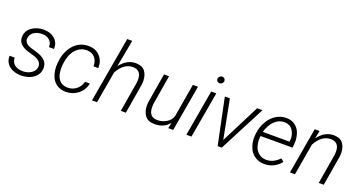

<svg xmlns="http://www.w3.org/2000/svg" viewBox="-41 -1404 3888 2067"><g transform="rotate(20 1903.0 -370.0)"><path d="M356.4 -137.7C352.5 -107.9 336.9 -84 309.6 -66.4C282.2 -48.3 249 -39.6 210 -39.6C131.3 -41 83.5 -81.5 83.5 -147.9L25.4 -148.4C25.4 -145 24.9 -141.6 24.9 -138.2C24.9 -111.3 32.2 -86.9 46.9 -64.5C61 -42 82.5 -24.4 111.3 -11.2C140.1 2.4 171.9 9.3 207.5 9.8L227.5 9.3C281.2 5.9 325.2 -9.3 359.4 -36.6C393.1 -63.5 411.6 -98.1 414.1 -140.6C414.1 -144 414.6 -147.5 414.6 -150.9C414.6 -208 379.4 -249.5 310.1 -275.9L277.3 -287.1L216.3 -304.7C164.6 -320.3 138.7 -346.7 138.7 -383.3C138.7 -386.2 138.7 -389.6 139.2 -393.1C142.6 -421.9 156.7 -444.8 182.1 -462.4C207.5 -479.5 238.8 -488.3 275.9 -488.3C311.5 -487.8 339.8 -478 360.8 -459C381.3 -439.9 391.6 -416 391.6 -388.2C391.6 -385.7 391.6 -382.8 391.6 -380.4H449.2C449.2 -383.3 449.2 -386.7 449.2 -389.6C449.2 -433.1 434.1 -468.3 402.8 -495.6C371.6 -523.4 330.1 -537.6 278.3 -538.1C277.3 -538.1 275.9 -538.1 274.9 -538.1C223.6 -538.1 179.2 -524.4 141.1 -497.6C103.5 -470.2 83.5 -434.6 81.1 -390.6C81.1 -387.7 80.6 -384.3 80.6 -381.3C80.6 -325.2 117.2 -285.2 190.4 -260.3L274.4 -235.4C329.6 -216.8 356.9 -188 356.9 -148.4C356.9 -145 356.9 -141.1 356.4 -137.7Z M723.1 -39.1C641.1 -41.5 594.7 -99.1 592.8 -204.1C592.8 -207 592.8 -210 592.8 -212.9C592.8 -260.7 600.1 -306.2 615.2 -350.1C630.4 -394 653.3 -428.2 683.6 -452.1C713.4 -476.6 747.6 -488.3 785.6 -488.3C787.6 -488.3 789.6 -488.3 791.5 -488.3C829.1 -486.8 858.9 -474.1 880.4 -449.2C901.9 -424.8 912.6 -392.6 912.6 -353.5C912.6 -352.5 912.6 -351.1 912.6 -350.1L967.8 -349.6C967.8 -352.5 967.8 -356 967.8 -358.9C967.8 -408.7 952.6 -450.7 921.4 -484.9C890.6 -519 848.1 -536.6 793.9 -538.1C791.5 -538.1 789.1 -538.1 787.1 -538.1C717.8 -538.1 659.2 -508.8 616.2 -459C573.2 -409.2 547.4 -341.8 539.6 -273.4L537.6 -252.4C536.6 -239.3 535.6 -226.6 535.6 -214.4C535.6 -179.7 541.5 -145 552.7 -110.4C564 -75.7 584 -47.4 612.8 -24.9C641.6 -2.4 677.7 9.3 720.2 10.3C722.2 10.3 724.1 10.3 726.6 10.3C776.9 10.3 822.8 -5.4 863.3 -36.6C903.8 -68.4 929.2 -110.4 939 -162.6H883.8C874 -124 855 -93.8 826.2 -71.8C797.4 -49.8 765.1 -39.1 729.5 -39.1C727.5 -39.1 725.1 -39.1 723.1 -39.1Z M1210.9 -750H1153.3L1022.9 0H1080.6L1143.1 -362.3C1188 -446.8 1247.6 -487.8 1314 -487.8C1314.9 -487.8 1315.9 -487.8 1316.9 -487.8C1374.5 -486.3 1406.2 -456.5 1411.6 -398.4C1412.1 -391.6 1412.6 -384.8 1412.6 -377.4C1412.6 -366.7 1411.6 -356 1410.6 -344.7L1353 0H1410.6L1468.3 -343.8C1469.7 -357.4 1470.7 -370.6 1470.7 -382.8C1470.7 -424.3 1460.4 -460.4 1439.9 -490.7C1419.4 -521 1383.8 -536.6 1333 -538.1C1331.5 -538.1 1330.6 -538.1 1329.1 -538.1C1261.7 -538.1 1203.1 -504.9 1153.3 -439Z M1896.5 0H1953.1L2044.9 -528.3H1986.3L1920.9 -145.5C1911.1 -113.8 1890.1 -88.4 1858.4 -69.3C1826.2 -50.3 1792.5 -41 1756.8 -41C1753.9 -41 1751 -41 1748 -41C1693.4 -43 1661.1 -76.2 1656.7 -136.2C1655.8 -144 1655.8 -151.9 1655.8 -159.7C1655.8 -169.4 1656.2 -178.7 1657.2 -188.5L1713.4 -528.3H1655.8L1599.1 -189.9C1597.7 -176.3 1596.7 -163.6 1596.7 -150.9C1596.7 -106.9 1607.9 -69.8 1629.4 -38.6C1651.4 -7.3 1687 8.8 1736.8 9.8C1739.3 9.8 1742.2 9.8 1744.6 9.8C1814.9 9.8 1870.1 -15.6 1910.6 -66.4Z M2212.4 -681.2C2212.4 -680.2 2212.4 -679.2 2212.4 -678.2C2212.4 -657.7 2225.1 -645.5 2250 -641.6C2274.9 -647 2285.6 -656.2 2292 -681.2C2288.6 -707 2279.8 -716.8 2254.4 -721.2C2228 -715.8 2213.9 -702.1 2212.4 -681.2ZM2254.4 -528.3H2196.3L2104 0H2162.6Z M2410.2 -528.3H2352.5L2462.4 0H2509.8L2783.7 -528.3H2722.2L2496.6 -82.5Z M2994.1 9.8C2995.6 9.8 2997.1 9.8 2998.5 9.8C3073.2 9.8 3139.2 -21.5 3186.5 -82.5L3152.3 -110.4C3109.9 -66.9 3062.5 -40 3004.9 -40C3002.9 -40 3000.5 -40 2998.5 -40C2966.3 -40.5 2939 -50.8 2916 -69.8C2893.1 -88.9 2877 -111.8 2868.7 -138.7C2860.4 -166 2856 -190.9 2856 -214.4C2856 -225.6 2856.9 -236.8 2858.4 -248.5L2859.9 -260.3H3225.6L3229.5 -295.9C3231 -308.1 3231.4 -319.8 3231.4 -331.5C3231.4 -362.8 3226.1 -394.5 3215.3 -426.3C3204.6 -458.5 3185.5 -484.9 3158.7 -505.9C3131.3 -526.9 3098.1 -537.6 3058.6 -538.1C3056.6 -538.1 3055.2 -538.1 3053.2 -538.1C3012.7 -538.1 2974.1 -526.9 2937.5 -503.9C2900.9 -481 2870.1 -447.8 2845.7 -403.8C2821.3 -359.4 2806.6 -313 2802.2 -264.2L2800.8 -247.6C2799.8 -237.3 2799.3 -227.1 2799.3 -216.8C2799.3 -182.6 2805.7 -147.9 2818.8 -112.8C2831.5 -77.6 2853.5 -48.8 2884.3 -25.9C2915 -2.9 2951.7 9.3 2994.1 9.8ZM3055.7 -488.3C3096.2 -486.8 3126.5 -471.2 3146.5 -441.4C3166 -411.6 3176.3 -379.4 3176.3 -345.2C3176.3 -335.9 3175.8 -326.7 3174.3 -316.9L3172.9 -309.6L2866.2 -310.1C2883.3 -367.2 2907.7 -411.6 2940.4 -442.4C2973.1 -473.1 3009.8 -488.3 3049.3 -488.3C3051.8 -488.3 3053.7 -488.3 3055.7 -488.3Z M3382.3 -528.3 3290.5 0H3348.1L3410.6 -362.3C3455.6 -446.8 3515.1 -487.8 3581.5 -487.8C3582.5 -487.8 3583.5 -487.8 3584.5 -487.8C3642.1 -486.3 3673.8 -456.5 3679.2 -398.4C3679.7 -391.6 3680.2 -384.8 3680.2 -377.4C3680.2 -366.7 3679.2 -356 3678.2 -344.7L3620.6 0H3678.2L3735.8 -343.8C3737.3 -357.4 3738.3 -370.6 3738.3 -382.8C3738.3 -424.3 3728 -460.4 3707.5 -490.7C3687 -521 3651.4 -536.6 3600.6 -538.1C3599.1 -538.1 3598.1 -538.1 3596.7 -538.1C3529.3 -538.1 3467.3 -502.9 3420.4 -438L3438 -528.3Z"/></g></svg>

Font: Roboto Light
Style: Italic
Weight: 300
Italic angle: -12°
Designer: Google
Version: Version 2.137; 2017